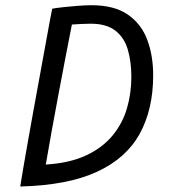

<svg xmlns="http://www.w3.org/2000/svg" viewBox="-20 -682 639 717"><path d="M55.5 14.5Q59.5 -11 67.5 -57.8Q75.5 -104.5 86 -163.8Q96.5 -223 108.2 -287.2Q120 -351.5 131.2 -413Q142.5 -474.5 151.8 -525.8Q161 -577 167.2 -610Q173.5 -643 175 -649.5Q188 -652 214 -655Q240 -658 269.2 -660.2Q298.5 -662.5 322 -662.5Q406.5 -662.5 457 -627.8Q507.5 -593 529.8 -533.8Q552 -474.5 552 -401Q552 -274 501.8 -182.5Q451.5 -91 342.2 -40.5Q233 10 55.5 14.5ZM151 -67.5Q240.5 -73 301.8 -101.8Q363 -130.5 400.2 -175.8Q437.5 -221 454 -277.2Q470.5 -333.5 470.5 -394.5Q470.5 -453 457 -497.8Q443.5 -542.5 410.2 -568Q377 -593.5 318.5 -593.5Q305.5 -593.5 284 -592.5Q262.5 -591.5 248.5 -590.5Q223.5 -463.5 197.8 -326.8Q172 -190 151 -67.5Z"/></svg>

Font: Grandstander Light
Style: Italic
Weight: 300
Italic angle: -15°
Designer: Tyler Finck
Foundry: Etcetera Type Co
Version: Version 1.200; ttfautohint (v1.8.3)